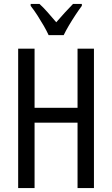

<svg xmlns="http://www.w3.org/2000/svg" viewBox="-20 -963 573 983"><path d="M461 0H377V-335H157V0H73V-714H157V-411H377V-714H461ZM229 -783Q219 -805 204 -831Q189 -857 172 -883.5Q155 -910 137 -933V-943H182Q201 -926 223.5 -900.5Q246 -875 268 -849Q294 -879 311.5 -898Q329 -917 354 -943H399V-933Q384 -913 366.5 -886.5Q349 -860 333 -833Q317 -806 306 -783Z"/></svg>

Font: Noto Sans ExtraCondensed
Style: Regular
Weight: 400
Width: 2
Designer: Monotype Design Team
Foundry: Monotype Imaging Inc.
Version: Version 2.013